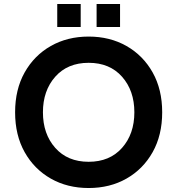

<svg xmlns="http://www.w3.org/2000/svg" viewBox="-20 -932 892 966"><path d="M426 -118Q532 -118 594 -188Q656 -258 656 -367Q656 -476 594 -546Q532 -616 426 -616Q320 -616 258 -546Q196 -476 196 -367Q196 -258 258 -188Q320 -118 426 -118ZM426 14Q319 14 235.5 -33.5Q152 -81 104 -166.5Q56 -252 56 -367Q56 -482 104 -567.5Q152 -653 235.5 -700.5Q319 -748 426 -748Q533 -748 616.5 -700.5Q700 -653 748 -567.5Q796 -482 796 -367Q796 -252 748 -166.5Q700 -81 616.5 -33.5Q533 14 426 14ZM584 -796H466V-912H584ZM386 -796H268V-912H386Z"/></svg>

Font: YamahaIndonesia935. App
Style: Bold
Weight: 700
Designer: Dalton Maag Ltd
Foundry: Dalton Maag Ltd
Version: Version 1.002; January 01, 2024; Regular/Italic